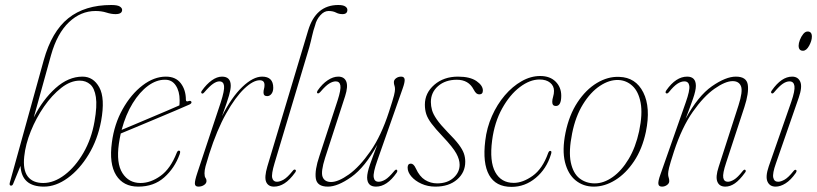

<svg xmlns="http://www.w3.org/2000/svg" viewBox="-20 -739 3268 768"><path d="M184 -518 115 -269Q151 -340.5 202.2 -386.5Q253.5 -432.5 310 -432.5Q353.5 -432.5 377.2 -389.5Q401 -346.5 384.5 -255Q370.5 -180.5 334.5 -121Q298.5 -61.5 251 -27Q203.5 7.5 155.5 7.5Q66.5 7.5 62 -75.5L33 -4.5Q30 4 24 3.5Q16 3.5 19.5 -9.5L155 -498.5Q187 -613 253.2 -666Q319.5 -719 425 -719Q450 -719 459.2 -713Q468.5 -707 468.5 -699.5Q468.5 -682.5 442 -682.5Q425 -682.5 405.5 -688.8Q386 -695 362 -695Q303 -695 255.8 -650.2Q208.5 -605.5 184 -518ZM299 -416.5Q262 -416.5 225 -387.5Q188 -358.5 156.2 -312.8Q124.5 -267 103.2 -214.2Q82 -161.5 77 -113.5Q71 -59.5 91 -33.2Q111 -7 153 -7Q196 -7 238.8 -39.5Q281.5 -72 313.8 -127.8Q346 -183.5 358 -253Q369 -315 363.5 -350.8Q358 -386.5 340.8 -401.5Q323.5 -416.5 299 -416.5Z M698.5 -121.5Q678.5 -66.5 637 -29.5Q595.5 7.5 533 7.5Q473 7.5 444.5 -38.2Q416 -84 427.5 -169Q437 -242.5 470.5 -302.2Q504 -362 550 -397.2Q596 -432.5 643.5 -432.5Q683 -432.5 703.2 -405.8Q723.5 -379 723.5 -340.5Q723.5 -330.5 734 -334.5Q742.5 -337.5 745.5 -332Q748 -326 738 -321Q720.5 -313 683.8 -297.5Q647 -282 603.8 -263.8Q560.5 -245.5 522 -229.5Q483.5 -213.5 463 -205Q458.5 -185 455.5 -164Q444.5 -86 469.8 -46.5Q495 -7 542 -7Q582.5 -7 622.2 -35.5Q662 -64 687 -128Q690.5 -136.5 695.5 -136.5Q704 -136.5 698.5 -121.5ZM640 -420Q606 -420.5 572.2 -395.8Q538.5 -371 510.8 -326Q483 -281 466.5 -219.5Q486 -227.5 516.8 -240.5Q547.5 -253.5 581.8 -268Q616 -282.5 646.8 -295.5Q677.5 -308.5 697.5 -317.5Q698.5 -324.5 698.5 -338Q698.5 -374 683 -397.2Q667.5 -420.5 640 -420Z M787 -365.5Q782.5 -368.5 787 -375.5Q806 -402.5 827 -417.5Q848 -432.5 868 -432.5Q903 -432.5 903 -396Q903 -381.5 896.2 -357.5Q889.5 -333.5 868 -274.5Q906.5 -350.5 949.5 -391.5Q992.5 -432.5 1028.5 -432.5Q1073 -432.5 1073 -388Q1073 -373 1066 -363.8Q1059 -354.5 1048.5 -354.5Q1034 -354.5 1034 -369Q1034 -377 1036 -383.5Q1038 -390 1038 -399Q1038 -418 1019 -418Q992.5 -418 957 -384.2Q921.5 -350.5 884.5 -284.8Q847.5 -219 817 -123.5Q806.5 -90 802.2 -74Q798 -58 798 -46Q798 -32.5 802 -27.5Q806 -22.5 806 -15Q806 -5.5 796.2 1Q786.5 7.5 773.5 7.5Q760 7.5 759.5 -4.5Q759 -16.5 769.5 -48L863 -329.5Q878.5 -377.5 876.2 -395.5Q874 -413.5 857.5 -413.5Q846.5 -413.5 832.5 -404Q818.5 -394.5 797 -369.5Q791 -362.5 787 -365.5Z M1333 -719Q1352.5 -719 1361 -713.2Q1369.5 -707.5 1369.5 -699.5Q1369.5 -682.5 1350 -682.5Q1335.5 -682.5 1323.8 -688.8Q1312 -695 1294 -695Q1276.5 -695 1261 -677.5Q1245.5 -660 1240.5 -638Q1233 -616.5 1228.5 -595.8Q1224 -575 1217 -549.5L1078 -85.5Q1065 -42 1069 -27Q1073 -12 1087.5 -12Q1099.5 -12 1114.5 -20.5Q1129.5 -29 1150.5 -55Q1156 -63 1161.5 -60Q1166 -57 1161 -49.5Q1139 -19 1118.2 -5.8Q1097.5 7.5 1076 7.5Q1053 7.5 1044.8 -11Q1036.5 -29.5 1049.5 -73.5L1212.5 -617Q1243 -719 1333 -719Z M1567.5 -59.5Q1571.5 -55.5 1566.5 -48Q1528 7.5 1484 7.5Q1449 7.5 1448.5 -29Q1448.5 -48 1460 -81Q1471.5 -114 1489.5 -160.5Q1440 -70 1385.5 -31.2Q1331 7.5 1291.5 7.5Q1248 7.5 1243.2 -25.5Q1238.5 -58.5 1257.5 -114.5L1330.5 -337.5Q1344.5 -381 1341.5 -397.2Q1338.5 -413.5 1323 -413.5Q1311 -413.5 1296.8 -404.8Q1282.5 -396 1262.5 -372.5Q1254 -363 1250 -366Q1245.5 -368.5 1251 -377.5Q1269 -403.5 1290.8 -418Q1312.5 -432.5 1333 -432.5Q1357 -432.5 1365 -413Q1373 -393.5 1360.5 -354.5L1280.5 -108Q1262.5 -51.5 1270.5 -31.2Q1278.5 -11 1304.5 -11Q1333 -11 1375.5 -41.2Q1418 -71.5 1461.5 -133.8Q1505 -196 1536 -292Q1552 -341 1556 -357.2Q1560 -373.5 1560 -382Q1560 -391 1557.8 -396.8Q1555.5 -402.5 1555.5 -410.5Q1555.5 -419.5 1564.2 -426Q1573 -432.5 1584.5 -432.5Q1597 -432.5 1598.5 -421.8Q1600 -411 1590.5 -384.5L1489 -96Q1472 -48 1474.8 -30Q1477.5 -12 1494.5 -12Q1506.5 -12 1521 -20.5Q1535.5 -29 1556.5 -54.5Q1563.5 -63 1567.5 -59.5Z M1728.5 -5.5Q1769 -5.5 1793.8 -27.5Q1818.5 -49.5 1818.5 -80Q1818.5 -101 1805.2 -125.2Q1792 -149.5 1750.5 -193.5Q1721.5 -224 1706 -244.8Q1690.5 -265.5 1685 -282.8Q1679.5 -300 1679.5 -320.5Q1679.5 -367 1717.2 -399.8Q1755 -432.5 1812 -432.5Q1860 -432.5 1885.8 -414.8Q1911.5 -397 1911.5 -377Q1911.5 -361.5 1897 -361.5Q1891 -361.5 1885.8 -365.5Q1880.5 -369.5 1874.5 -381Q1854.5 -420 1807.5 -420Q1761.5 -420 1732.5 -394.8Q1703.5 -369.5 1703.5 -331Q1703.5 -315 1708 -298.8Q1712.5 -282.5 1727 -261.5Q1741.5 -240.5 1771 -210Q1800 -181 1815 -161Q1830 -141 1835.5 -125.2Q1841 -109.5 1841 -92Q1841 -49 1808.2 -20.8Q1775.5 7.5 1721.5 7.5Q1691 7.5 1665.8 -4Q1640.5 -15.5 1625.5 -33Q1610.5 -50.5 1610.5 -68.5Q1610.5 -84.5 1623.5 -84.5Q1628.5 -84.5 1633.5 -80.2Q1638.5 -76 1643.5 -65Q1658 -33 1680.2 -19.2Q1702.5 -5.5 1728.5 -5.5Z M2138 -421Q2099.5 -421 2059.2 -390.5Q2019 -360 1988.5 -305Q1958 -250 1948.5 -177.5Q1937.5 -93.5 1961 -50.5Q1984.5 -7.5 2035 -7.5Q2071 -7.5 2110.5 -35.5Q2150 -63.5 2172.5 -126.5Q2176 -135.5 2180.5 -135.5Q2189 -135.5 2183.5 -120.5Q2166 -63.5 2123 -27.5Q2080 8.5 2026 8.5Q1963 8.5 1936.5 -38.8Q1910 -86 1921 -176Q1927 -228 1947.8 -274.8Q1968.5 -321.5 1999.2 -357.5Q2030 -393.5 2066.5 -414.2Q2103 -435 2141 -435Q2180 -435 2202.5 -412.5Q2225 -390 2225 -356Q2225 -315 2203.5 -315Q2189 -315 2189 -331.5Q2189 -341 2192.5 -352.2Q2196 -363.5 2196 -375.5Q2196 -395.5 2180.5 -408.2Q2165 -421 2138 -421Z M2457 -431.5Q2523 -429.5 2553.2 -369.2Q2583.5 -309 2563.5 -211.5Q2549 -143 2516.2 -94Q2483.5 -45 2441.2 -18.8Q2399 7.5 2355 7.5Q2313.5 7.5 2282.8 -17.2Q2252 -42 2240 -90.2Q2228 -138.5 2242 -208Q2256.5 -279 2290 -329.8Q2323.5 -380.5 2367.5 -407Q2411.5 -433.5 2457 -431.5ZM2359 -5.5Q2395 -5.5 2430.8 -30.8Q2466.5 -56 2494.5 -102.8Q2522.5 -149.5 2536.5 -214Q2551 -283.5 2542.5 -328.2Q2534 -373 2510 -395.2Q2486 -417.5 2454 -419Q2417.5 -420.5 2379.8 -395.5Q2342 -370.5 2312 -322Q2282 -273.5 2268.5 -205.5Q2254 -133.5 2263.2 -89.5Q2272.5 -45.5 2298.2 -25.5Q2324 -5.5 2359 -5.5Z M2644.5 -366Q2639.5 -369 2645.5 -378Q2684 -432.5 2728.5 -432.5Q2763.5 -432.5 2763.5 -395.5Q2763.5 -377 2752 -344Q2740.5 -311 2722.5 -264Q2772 -355 2827.5 -393.8Q2883 -432.5 2923.5 -432.5Q2966.5 -432.5 2971.2 -399.8Q2976 -367 2957.5 -310.5L2884.5 -88Q2870 -44.5 2873 -28.2Q2876 -12 2891.5 -12Q2902 -12 2916.2 -20.5Q2930.5 -29 2951 -55Q2957 -62.5 2961 -59.5Q2965.5 -55.5 2960.5 -49Q2938.5 -18.5 2919.5 -5.5Q2900.5 7.5 2881.5 7.5Q2857.5 7.5 2849.5 -12Q2841.5 -31.5 2854.5 -71L2934 -317.5Q2952 -373.5 2944 -394Q2936 -414.5 2910.5 -414.5Q2881.5 -414.5 2838.2 -384.2Q2795 -354 2751.2 -291.8Q2707.5 -229.5 2676 -133.5Q2660 -84 2656.2 -67.8Q2652.5 -51.5 2652.5 -43.5Q2652.5 -34.5 2654.8 -28.5Q2657 -22.5 2657 -14.5Q2657 -5.5 2648 1Q2639 7.5 2628 7.5Q2615 7.5 2613.5 -3.2Q2612 -14 2621.5 -40.5L2723 -329.5Q2740 -377.5 2737.2 -395.5Q2734.5 -413.5 2717.5 -413.5Q2704 -413.5 2689.2 -403.8Q2674.5 -394 2656.5 -371.5Q2649.5 -362.5 2644.5 -366Z M3192 -536Q3174.5 -536 3174.5 -556.5Q3174.5 -566 3179.5 -579.2Q3184.5 -592.5 3192.8 -602.8Q3201 -613 3210.5 -613Q3227.5 -613 3227.5 -592.5Q3227.5 -576 3216.5 -556Q3205.5 -536 3192 -536ZM3083.5 -85Q3069.5 -45.5 3073 -28.8Q3076.5 -12 3092.5 -12Q3103.5 -12 3118.5 -20.5Q3133.5 -29 3153.5 -54Q3159.5 -62 3164.5 -59Q3168.5 -55.5 3163 -47Q3143 -18.5 3122.2 -5.5Q3101.5 7.5 3082.5 7.5Q3059 7.5 3050 -12.5Q3041 -32.5 3055 -73.5L3145 -331.5Q3160.5 -376.5 3157.8 -395Q3155 -413.5 3138 -413.5Q3125.5 -413.5 3111.5 -404.2Q3097.5 -395 3077 -370.5Q3071 -363 3066.5 -366Q3061.5 -369.5 3067.5 -377.5Q3106 -432.5 3148.5 -432.5Q3172 -432.5 3181 -412.2Q3190 -392 3175 -348.5Z"/></svg>

Font: Fraunces 144pt Soft Thin
Style: Italic
Weight: 100
Italic angle: -16°
Version: Version 1.000;[0bf87f6ff]